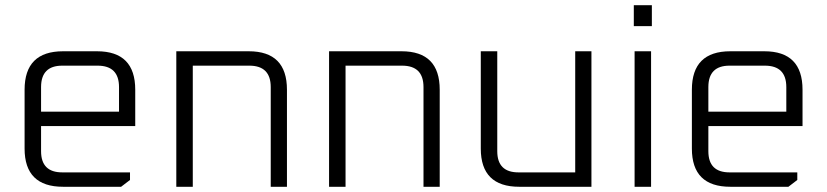

<svg xmlns="http://www.w3.org/2000/svg" viewBox="-20 -714 3163 734"><path d="M74 -146V-371Q74 -518 221 -518H351Q497 -518 497 -371V-232H137V-136Q137 -55 218 -55H477V-26L443 0H221Q74 0 74 -146ZM137 -287H435V-381Q435 -463 353 -463H218Q137 -463 137 -381Z M654 0V-518H931Q1077 -518 1077 -371V0H1015V-381Q1015 -463 933 -463H717V0Z M1238 0V-518H1515Q1661 -518 1661 -371V0H1599V-381Q1599 -463 1517 -463H1301V0Z M1818 -146V-518H1881V-136Q1881 -55 1962 -55H2179V-518H2241V0H1965Q1818 0 1818 -146Z M2403 -614V-694H2472V-614ZM2406 0V-518H2469V0Z M2625 -146V-371Q2625 -518 2772 -518H2902Q3048 -518 3048 -371V-232H2688V-136Q2688 -55 2769 -55H3028V-26L2994 0H2772Q2625 0 2625 -146ZM2688 -287H2986V-381Q2986 -463 2904 -463H2769Q2688 -463 2688 -381Z"/></svg>

Font: Oxanium Light
Style: Regular
Weight: 300
Designer: Severin Meyer
Version: Version 1.000